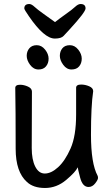

<svg xmlns="http://www.w3.org/2000/svg" viewBox="-20 -912 540 956"><path d="M204 24Q146 24 114 -6Q58 -56 58 -171Q58 -368 56 -474Q56 -490 80 -490Q99 -490 119 -481Q139 -472 139 -456Q138 -368 138 -175Q138 -117 155.5 -82.5Q173 -48 203 -48Q235 -48 269.5 -79.5Q304 -111 331.5 -173Q359 -235 359 -342V-475Q359 -491 384 -491Q404 -491 424 -482.5Q444 -474 444 -458Q433 -385 433 -241Q433 -98 466 -37Q468 -33 468 -26Q468 -17 454 1Q440 19 421 19Q391 19 379 -27.5Q367 -74 367 -79Q357 -56 309.5 -16Q262 24 204 24ZM172 -566Q147 -566 130 -589Q113 -612 113 -634Q113 -656 126 -671.5Q139 -687 163 -687Q187 -687 204.5 -665Q222 -643 222 -620Q222 -597 209 -581.5Q196 -566 172 -566ZM336 -566Q312 -566 295 -589Q278 -612 278 -634Q278 -656 290.5 -671.5Q303 -687 328 -687Q352 -687 369.5 -665Q387 -643 387 -620Q387 -597 374 -581.5Q361 -566 336 -566ZM253 -720Q200 -720 124 -831Q101 -864 101 -870Q101 -892 126 -892Q137 -892 152 -878Q167 -864 197.5 -842.5Q228 -821 254 -802Q278 -821 308.5 -842.5Q339 -864 354 -878Q369 -892 381 -892Q406 -892 406 -870Q406 -852 327 -766Q309 -747 297 -733.5Q285 -720 253 -720Z"/></svg>

Font: LXGW WenKai Mono Medium
Style: Regular
Weight: 500
Monospace: yes
Designer: LXGW / Fontworks Inc.
Foundry: LXGW / Fontworks Inc.
Version: Version 1.520; June 14, 2025